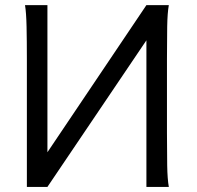

<svg xmlns="http://www.w3.org/2000/svg" viewBox="-20 -733 772 753"><path d="M612.8 -661.6 166 0 107.4 -48.8 554.2 -712.9ZM166 -712.9V0H85.4V-500.5Q85.4 -572.8 84.2 -628.2Q83 -683.6 78.1 -712.9ZM554.2 0V-712.9H642.1Q636.7 -683.6 635.7 -628.2Q634.8 -572.8 634.8 -500.5V-212.4Q634.8 -140.1 635.7 -84.7Q636.7 -29.3 642.1 0Z"/></svg>

Font: Andika DR AuSIL
Style: Regular
Weight: 400
Designer: Annie Olsen & Victor Gaultney
Foundry: SIL International
Version: Version 0.003